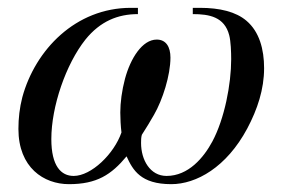

<svg xmlns="http://www.w3.org/2000/svg" viewBox="-20 -459 726 490"><path d="M472 -439V-423C514 -423 553 -416 565 -369C569 -354 570 -326 570 -308C570 -244 553 -156 522 -98C500 -57 461 -10 405 -10C363 -10 340 -51 340 -94C340 -101 340 -108 342 -115C352 -130 365 -152 373 -166C395 -204 415 -267 415 -312C415 -339 404 -358 380 -358C343 -358 313 -310 299 -258C291 -228 287 -197 287 -172C287 -158 288 -136 290 -121C271 -66 213 -10 168 -10C136 -10 111 -35 111 -104C111 -187 148 -295 198 -358C236 -405 281 -423 332 -423V-439H314C173 -439 70 -332 37 -211C30 -184 27 -157 27 -130C27 -31 92 11 156 11C227 11 264 -13 303 -60C319 -25 339 11 417 11C481 11 558 -32 611 -131C637 -180 654 -231 654 -285C654 -333 642 -378 609 -406C582 -429 541 -439 490 -439Z"/></svg>

Font: XITS
Style: Italic
Weight: 400
Italic angle: -16.33°
Designer: MicroPress Inc., with final additions and corrections provided by Coen Hoffman, Elsevier (retired)
Version: Version 1.107